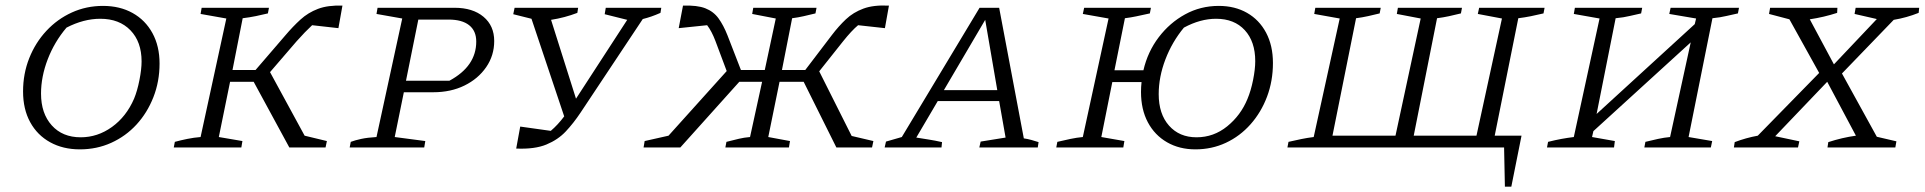

<svg xmlns="http://www.w3.org/2000/svg" viewBox="-20 -550 7177 716"><path d="M278 7Q215 7 167 -19.5Q119 -46 92.5 -94.5Q66 -143 66 -209Q66 -275 89 -333Q112 -391 153 -435Q194 -479 248 -503.5Q302 -528 364 -528Q427 -528 474.5 -501.5Q522 -475 548.5 -426.5Q575 -378 575 -313Q575 -246 552 -187.5Q529 -129 489 -85.5Q449 -42 395 -17.5Q341 7 278 7ZM281 -38Q344 -38 397.5 -76.5Q451 -115 480 -182Q492 -211 500 -251.5Q508 -292 508 -321Q508 -394 466.5 -437Q425 -480 354 -480Q292 -480 228 -447Q183 -394 158 -329Q133 -264 133 -201Q133 -127 173 -82.5Q213 -38 281 -38Z M628 0 632 -21Q654 -27 678.5 -32Q703 -37 728 -39L824 -481L728 -498L732 -521H983L979 -500Q959 -495 934.5 -490Q910 -485 885 -482L847 -289H933L1044 -418Q1072 -451 1100.5 -477Q1129 -503 1166 -517Q1203 -531 1257 -529L1242 -445L1144 -456Q1131 -444 1116.5 -429Q1102 -414 1086 -396L987 -281L1116 -44L1199 -24L1194 0H1059L926 -245H838L796 -39L884 -24L880 0Z M1284 0 1288 -21Q1304 -27 1327 -32Q1350 -37 1384 -39L1480 -481L1384 -498L1388 -521H1675Q1743 -521 1783 -487.5Q1823 -454 1823 -397Q1823 -343 1793 -299.5Q1763 -256 1712 -231Q1661 -206 1596 -206H1486L1452 -39L1566 -24L1562 0ZM1653 -477H1540L1494 -249H1656Q1756 -303 1756 -395Q1756 -435 1729.5 -456Q1703 -477 1653 -477Z M1905 4 1920 -78 2034 -62Q2060 -84 2084 -116L1962 -480L1894 -497L1899 -521H2136L2133 -502Q2086 -484 2035 -476L2128 -182L2319 -476L2235 -497L2239 -521H2446L2443 -502Q2425 -494 2409 -488.5Q2393 -483 2377 -479L2145 -130Q2119 -91 2090 -60Q2061 -29 2017.5 -11Q1974 7 1905 4Z M2517 0H2380L2384 -24L2473 -44L2690 -285L2648 -397Q2634 -434 2617 -456L2511 -445L2527 -529Q2580 -531 2610.5 -519Q2641 -507 2659.5 -481.5Q2678 -456 2693 -418L2743 -289H2832L2873 -481L2785 -498L2789 -521H3025L3021 -500Q2996 -494 2976.5 -489.5Q2957 -485 2934 -482L2896 -289H2983L3082 -419Q3107 -452 3134.5 -478Q3162 -504 3200 -518Q3238 -532 3295 -529L3280 -445L3180 -456Q3156 -436 3124 -396L3035 -284L3156 -43L3237 -24L3232 0H3099L2977 -245H2887L2845 -39L2926 -24L2922 0H2685L2689 -21Q2717 -28 2735.5 -32.5Q2754 -37 2777 -39L2822 -245H2737Z M3798 -34Q3812 -32 3826.5 -28Q3841 -24 3853 -20L3850 0H3632L3637 -22L3730 -37L3706 -173H3477L3397 -37Q3421 -33 3444 -29.5Q3467 -26 3493 -20L3491 0H3279L3284 -22L3343 -39L3633 -521H3706ZM3500 -214H3699L3654 -476Z M3919 0 3923 -21Q3948 -27 3972 -32Q3996 -37 4018 -39L4114 -481L4018 -498L4023 -521H4272L4268 -500Q4236 -493 4217 -489Q4198 -485 4175 -482L4136 -288H4244Q4260 -357 4301 -411Q4342 -465 4399.5 -496.5Q4457 -528 4525 -528Q4585 -528 4630.5 -502Q4676 -476 4701.5 -428Q4727 -380 4727 -315Q4727 -248 4705 -189.5Q4683 -131 4643.5 -86.5Q4604 -42 4551.5 -17.5Q4499 7 4438 7Q4378 7 4332 -19.5Q4286 -46 4260.5 -94Q4235 -142 4235 -207Q4235 -226 4237 -244H4128L4087 -39L4173 -24L4169 0ZM4442 -38Q4506 -38 4556.5 -79Q4607 -120 4632 -181Q4645 -212 4653 -252Q4661 -292 4661 -322Q4661 -395 4622 -437.5Q4583 -480 4515 -480Q4456 -480 4395 -447Q4351 -394 4326 -328.5Q4301 -263 4301 -199Q4301 -125 4339.5 -81.5Q4378 -38 4442 -38Z M4781 0 4785 -21Q4811 -27 4833 -31.5Q4855 -36 4879 -39L4976 -481L4881 -498L4885 -521H5129L5125 -500Q5105 -495 5082.5 -490Q5060 -485 5037 -482L4949 -44H5184L5278 -481L5189 -498L5193 -521H5432L5428 -500Q5404 -494 5383 -489.5Q5362 -485 5339 -482L5252 -44H5486L5581 -481L5491 -498L5496 -521H5740L5736 -500Q5711 -494 5688.5 -489.5Q5666 -485 5642 -482L5554 -44H5654L5616 146H5592L5589 0Z M5749 0 5753 -21Q5781 -28 5803 -32Q5825 -36 5849 -39L5945 -481L5849 -498L5853 -521H6104L6100 -500Q6080 -496 6058 -490.5Q6036 -485 6005 -482L5934 -125L6300 -460L6305 -481L6205 -498L6210 -521H6465L6461 -500Q6441 -496 6418.5 -490.5Q6396 -485 6366 -482L6277 -39L6365 -24L6360 0H6112L6116 -21Q6140 -27 6163 -32Q6186 -37 6208 -39L6285 -392L5922 -61L5917 -39L6002 -24L5999 0Z M6446 0 6449 -20Q6491 -36 6535 -44L6764 -278L6653 -478L6577 -498L6581 -521H6832L6831 -502Q6782 -486 6729 -478L6819 -310L6979 -479L6896 -498L6900 -521H7137L7135 -502Q7090 -484 7042 -476L6849 -276L6979 -40L7052 -23L7048 0H6795L6798 -20Q6850 -37 6901 -44L6794 -245L6600 -42L6690 -23L6685 0Z"/></svg>

Font: Piazzolla SC Light
Style: Italic
Weight: 300
Italic angle: -11.3°
Designer: Juan Pablo del Peral
Foundry: Huerta Tipografica
Version: Version 1.330